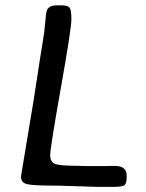

<svg xmlns="http://www.w3.org/2000/svg" viewBox="-20 -708 557 734"><path d="M419.9 -73.7Q464.4 -73.7 464.4 -36.1Q464.4 -7.8 456.8 -0.7Q449.2 6.3 416 6.3H349.6L338.4 5.9Q327.1 5.4 315.9 5.4L293.5 4.4Q282.2 3.9 270.5 3.9L259.3 3.4Q248 2.9 236.8 2.9L214.4 2L180.2 1.5Q106 1.5 83 -4.2Q60.1 -9.8 60.1 -33.2Q60.1 -36.6 85.2 -184.6Q110.4 -332.5 121.6 -408.9Q132.8 -485.4 141.6 -536.4Q150.4 -587.4 152.8 -620.6Q155.3 -653.8 157.7 -663.6Q163.6 -687.5 195.3 -687.5H215.8Q239.3 -687.5 246.1 -678.7Q252.9 -669.9 252.9 -634Q252.9 -598.1 212.4 -370.4Q171.9 -142.6 171.9 -115Q171.9 -87.4 192.1 -80.8Q212.4 -74.2 275.4 -74.2L286.6 -73.7Q297.9 -73.2 308.6 -73.2H387.2L397.9 -73.7Z"/></svg>

Font: Averia Sans Libre
Style: Italic
Weight: 400
Italic angle: -7.90001°
Version: Version 1.002